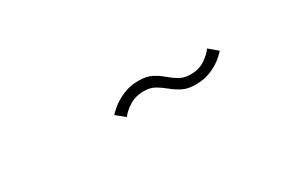

<svg xmlns="http://www.w3.org/2000/svg" viewBox="7 -673 860 575"><g transform="rotate(-30 437.5 -385.0)"><path d="M590 -337Q563.5 -337 545.5 -346.2Q527.5 -355.5 513 -367.5Q498.5 -379.5 482.8 -388.8Q467 -398 445 -398Q415 -398 393.2 -383.8Q371.5 -369.5 362.5 -356L333 -380Q336.5 -385.5 351.8 -398.2Q367 -411 391.5 -422Q416 -433 447.5 -433Q474 -433 491.8 -423.8Q509.5 -414.5 524 -402Q538.5 -389.5 554.2 -380.2Q570 -371 592.5 -371Q622 -371 643 -385.5Q664 -400 673 -414L702.5 -389Q699 -384 684.2 -371.2Q669.5 -358.5 645.5 -347.8Q621.5 -337 590 -337Z"/></g></svg>

Font: Trispace SemiExpanded Thin
Style: Regular
Weight: 100
Width: 6
Designer: Tyler Finck
Foundry: Etcetera Type Company
Version: Version 1.210; ttfautohint (v1.8.3)